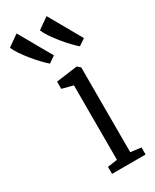

<svg xmlns="http://www.w3.org/2000/svg" viewBox="-314 -921 791 979"><g transform="rotate(-30 82.0 -432.0)"><path d="M35 0V-41.5L92.5 -49.5V-488L27.5 -505V-547.5L150 -564H152.5L170.5 -548.5V-49.5L232.5 -41.5V0ZM41.5 -645.5Q28 -657 8 -677.8Q-12 -698.5 -32.8 -724Q-53.5 -749.5 -70.2 -774Q-87 -798.5 -94 -817.5L-28.5 -863.5L80.5 -671.5L42.5 -645.5ZM218 -645.5Q204.5 -657 184.5 -677.8Q164.5 -698.5 143.8 -724Q123 -749.5 106.5 -774Q90 -798.5 82.5 -817.5L148 -863.5L257 -671.5L219 -645.5Z"/></g></svg>

Font: Merriweather 24pt SemiCondensed Light
Style: Regular
Weight: 300
Width: 4
Designer: Eben Sorkin
Foundry: Eben Sorkin
Version: Version 2.100